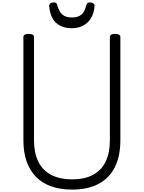

<svg xmlns="http://www.w3.org/2000/svg" viewBox="-20 -1553 1192 1592"><path d="M579 19Q481 19 405.5 -7.5Q330 -34 278.5 -86.5Q227 -139 200.5 -215Q174 -291 174 -390V-1245Q174 -1259 185 -1265.5Q196 -1272 218 -1272Q240 -1272 251 -1265.5Q262 -1259 262 -1245V-390Q262 -285 297.5 -213Q333 -141 403.5 -103.5Q474 -66 579 -66Q682 -66 751.5 -103.5Q821 -141 856 -213Q891 -285 891 -390V-1245Q891 -1259 902 -1265.5Q913 -1272 935 -1272Q978 -1272 978 -1245V-390Q978 -258 932 -166.5Q886 -75 796.5 -28Q707 19 579 19ZM576 -1319Q493 -1319 444 -1364.5Q395 -1410 388 -1504Q387 -1516 397 -1524.5Q407 -1533 426 -1533Q442 -1533 448 -1525.5Q454 -1518 457 -1504Q471 -1455 498 -1431.5Q525 -1408 576 -1408Q627 -1408 654.5 -1431.5Q682 -1455 694 -1504Q698 -1518 703.5 -1525.5Q709 -1533 725 -1533Q744 -1533 754.5 -1524.5Q765 -1516 764 -1504Q760 -1444 735 -1403Q710 -1362 669.5 -1340.5Q629 -1319 576 -1319Z"/></svg>

Font: Playwrite VN
Style: Regular
Weight: 400
Designer: Veronika Burian, José Scaglione
Foundry: TypeTogether
Version: Version 1.002